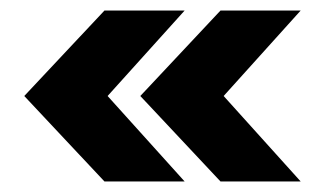

<svg xmlns="http://www.w3.org/2000/svg" viewBox="-20 -435 632 364"><path d="M330 -91H178L26 -253L178 -415H330L184 -253ZM404 -253 550 -91H398L246 -253L398 -415H550Z"/></svg>

Font: Hind Kochi
Style: Bold
Weight: 700
Designer: Dhruvi Tolia
Foundry: Indian Type Foundry
Version: Version 0.702;PS 1.0;hotconv 1.0.81;makeotf.lib2.5.63406